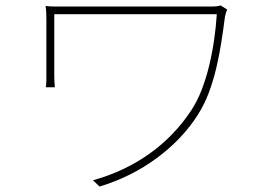

<svg xmlns="http://www.w3.org/2000/svg" viewBox="-20 -670 996 704"><path d="M813 -635Q811 -631 808.5 -623Q806 -615 805 -610Q799 -563 791.5 -515Q784 -467 773 -420.5Q762 -374 746 -331Q730 -288 706 -250Q649 -160 555 -90.5Q461 -21 345 14L321 -9Q436 -41 527.5 -106Q619 -171 681 -265Q704 -300 720 -342Q736 -384 747 -429.5Q758 -475 765 -523.5Q772 -572 775 -618H179V-394Q179 -383 179.5 -373Q180 -363 181 -350H148Q150 -363 150 -374.5Q150 -386 150 -394V-600Q150 -614 149.5 -625Q149 -636 147 -648Q163 -646 184 -646Q205 -646 234 -646H759Q766 -646 774.5 -647Q783 -648 789 -650Z"/></svg>

Font: Kinto Sans Thin
Style: Regular
Weight: 100
Designer: Authors: Ryoko NISHIZUKA  (kana & ideographs); Paul D. Hunt (Latin, Greek & Cyrillic); Wenlong ZHANG  (bopomofo); Sandol
Foundry: Adobe Systems Incorporated, ookami Inc.
Version: Version 0.001